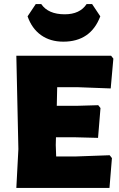

<svg xmlns="http://www.w3.org/2000/svg" viewBox="-20 -920 581 940"><path d="M431 -900 471 -840Q424 -716 290 -716Q226 -716 181 -748Q136 -780 115 -840L155 -900H182Q216 -850 297 -850Q371 -850 404 -900ZM517 -160 528 -146 516 0H60L70 -190L60 -647H524L535 -633L522 -487L363 -493H260L258 -402H357L461 -405L472 -391L460 -245L344 -248H254L253 -210L255 -154H351Z"/></svg>

Font: Alegreya Sans Black
Style: Regular
Weight: 900
Designer: Juan Pablo del Peral
Foundry: Huerta Tipografica
Version: Version 2.007